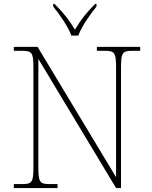

<svg xmlns="http://www.w3.org/2000/svg" viewBox="-20 -951 771 971"><path d="M341 -771H376C392 -816 437 -880 468 -918V-931H461C411 -881 389 -850 359 -801C329 -850 306 -881 256 -931H249V-918C280 -880 325 -816 341 -771ZM50 0H271V-20H230C180 -20 174 -31 174 -108V-653L567 0H592V-606C592 -683 598 -694 648 -694H689V-714H470V-694H511C561 -694 567 -683 567 -606V-55L170 -714H50V-694H93C143 -694 149 -683 149 -606V-108C149 -31 143 -20 93 -20H50Z"/></svg>

Font: Noto Serif Sinhala Thin
Style: Regular
Weight: 100
Designer: Jelle Bosma - Monotype Design Team
Foundry: Monotype Imaging Inc.
Version: Version 2.007